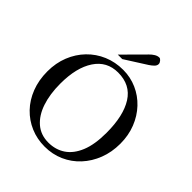

<svg xmlns="http://www.w3.org/2000/svg" viewBox="-244 -1045 1211 1211"><g transform="rotate(45 361.5 -439.5)"><path d="M683.1 -335Q683.1 -259.8 658.4 -196Q633.8 -132.3 589.8 -84.7Q545.9 -37.1 486.6 -10.7Q427.2 15.6 357.9 15.6Q290.5 15.6 231.9 -9.3Q173.3 -34.2 128.9 -80.3Q84.5 -126.5 59.6 -190.7Q34.7 -254.9 34.7 -333Q34.7 -407.2 59.8 -470.2Q85 -533.2 130.1 -579.8Q175.3 -626.5 235.6 -652.1Q295.9 -677.7 366.7 -677.7Q431.6 -677.7 489 -652.3Q546.4 -627 590.1 -580.6Q633.8 -534.2 658.4 -471.7Q683.1 -409.2 683.1 -335ZM572.8 -322.3Q572.8 -474.1 519.3 -558.6Q465.8 -643.1 356 -643.1Q256.3 -643.1 201.7 -560.8Q147 -478.5 147 -335.9Q147 -242.2 170.9 -170.9Q194.8 -99.6 241.7 -59.3Q288.6 -19 356.9 -19Q420.4 -19 469 -51.5Q517.6 -84 545.2 -150.9Q572.8 -217.8 572.8 -322.3ZM499 -861.8Q499 -847.7 486.6 -835.4Q474.1 -823.2 458.5 -813L314 -721.2H273.9L412.6 -860.8Q425.3 -874 441.2 -883.8Q457 -893.6 473.1 -893.6Q481 -893.6 490 -882.8Q499 -872.1 499 -861.8Z"/></g></svg>

Font: BabelStone Roman
Style: Regular
Weight: 400
Designer: Walt Agee, Victor Gaultney, Peter Martin, Debbi Hosken, Becca Hirsbrunner (SIL); Andrew West (BabelStone)
Foundry: BabelStone
Version: Version 16.000